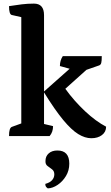

<svg xmlns="http://www.w3.org/2000/svg" viewBox="-20 -754 617 1064"><path d="M30 0Q30 -24 34 -36Q38 -48 46 -51L98 -70V-659L45 -671Q30 -675 30 -720Q68 -726 100.5 -730Q133 -734 168 -734Q224 -734 224 -670V-247L366 -373L312 -388Q312 -419 328 -443H544Q544 -416 541 -405Q538 -394 528 -391L459 -367L342 -262Q391 -194 451.5 -137.5Q512 -81 568 -52Q568 -23 545 -5.5Q522 12 486 12Q451 12 413.5 -11Q376 -34 330 -89.5Q284 -145 224 -242V-67L274 -55Q274 -22 255 0ZM245 290Q239 286 235 281Q231 276 231 265Q257 258 269 244Q281 230 281 212Q281 194 268.5 184.5Q256 175 243.5 166Q231 157 232 138Q232 112 250 96Q268 80 298 80Q364 80 364 153Q364 191 345.5 221.5Q327 252 299.5 270.5Q272 289 245 290Z"/></svg>

Font: Petrona
Style: Bold
Weight: 700
Designer: Ringo R. Seeber
Foundry: Ringo R. Seeber
Version: Version 2.001; ttfautohint (v1.8.3)